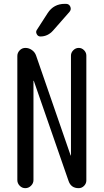

<svg xmlns="http://www.w3.org/2000/svg" viewBox="-20 -980 540 1000"><path d="M70.3 -42V-688.5Q70.3 -705.1 82.5 -717.8Q94.7 -730.5 112.3 -730.5Q130.9 -730.5 146.5 -719.2Q162.1 -708 168 -690.4L347.7 -170.9Q347.7 -169.9 348.6 -169.9Q349.6 -169.9 349.6 -170.9V-690.4Q349.6 -706.1 361.8 -718.3Q374 -730.5 390.1 -730.5Q406.2 -730.5 418 -718.3Q429.7 -706.1 429.7 -690.4V-40Q429.7 -24.4 418 -12.2Q406.2 0 389.6 0Q349.6 0 336.9 -38.1L156.2 -558.6Q156.2 -559.6 155.3 -559.6Q154.3 -559.6 154.3 -558.6V-42Q154.3 -25.4 141.6 -12.7Q128.9 0 111.8 0Q94.7 0 82.5 -12.7Q70.3 -25.4 70.3 -42ZM317.4 -960H323.2Q339.8 -960 346.2 -945.3Q352.5 -930.7 341.8 -918L255.9 -820.3Q228.5 -790 190.4 -790Q177.7 -790 171.4 -802.2Q165 -814.5 171.9 -824.2L228.5 -912.1Q259.8 -960 317.4 -960Z"/></svg>

Font: Rounded Mgen+ 1mn regular
Style: Regular
Weight: 400
Designer: [Source Han Sans]
Ryoko NISHIZUKA  (kana & ideographs); Paul D. Hunt (Latin, Greek & Cyrillic); Wenlong ZHANG  (bopomofo
Version: Version 1.059.20150602